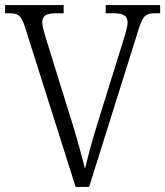

<svg xmlns="http://www.w3.org/2000/svg" viewBox="-20 -734 649 754"><path d="M77 -631 277 0H330L524 -618C542 -673 551 -682 592 -682H609V-714H395V-682H423C467 -682 481 -671 481 -645C481 -627 469 -592 464 -574L364 -253C340 -176 327 -126 314 -71C300 -124 286 -179 263 -253L162 -578C157 -596 146 -628 146 -646C146 -670 158 -682 201 -682H230V-714H0V-682H13C52 -682 63 -674 77 -631Z"/></svg>

Font: Noto Serif Bengali SemiCondensed Light
Style: Regular
Weight: 300
Width: 4
Designer: Juan Bruce, Universal Thirst, Indian Type Foundry and the Monotype Design Team.
Foundry: Monotype Imaging Inc.
Version: Version 2.003